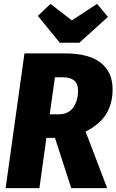

<svg xmlns="http://www.w3.org/2000/svg" viewBox="-20 -969 600 989"><path d="M421 -291 532 0H347L263 -259H219L183 0H9L106 -694H314Q437 -694 498.5 -646Q560 -598 560 -509Q560 -436 527.5 -382.5Q495 -329 421 -291ZM236 -380H278Q333 -380 357.5 -415.5Q382 -451 382 -502Q382 -538 362 -554.5Q342 -571 302 -571H263ZM536 -882 389 -749H288L175 -887L240 -949L350 -864L480 -949Z"/></svg>

Font: Fira Sans Condensed ExtraBold
Style: Italic
Weight: 800
Width: 3
Italic angle: -8°
Designer: bBox Type GmbH & Carrois Corporate GbR & Edenspiekermann AG
Foundry: bBox Type GmbH & Carrois Corporate GbR & Edenspiekermann AG
Version: Version 4.301